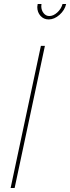

<svg xmlns="http://www.w3.org/2000/svg" viewBox="-20 -938 350 958"><path d="M292 -918H310Q303 -887 277 -864Q251 -841 223 -841Q198 -841 182 -859Q166 -877 166 -903Q166 -908 168 -918H187Q186 -914 186 -907Q186 -887 197.5 -872.5Q209 -858 226 -858Q246 -858 265.5 -875.5Q285 -893 292 -918ZM184 -709H204L53 0H33Z"/></svg>

Font: Raleway-v4020 Thin
Style: Italic
Weight: 250
Italic angle: -12°
Designer: Matt McInerney, Pablo Impallari, Rodrigo Fuenzalida
Foundry: Matt McInerney, Pablo Impallari, Rodrigo Fuenzalida
Version: Version 4.020;PS 004.020;hotconv 1.0.88;makeotf.lib2.5.64775